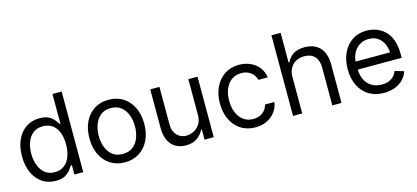

<svg xmlns="http://www.w3.org/2000/svg" viewBox="-60 -1195 3640 1674"><g transform="rotate(-15 1760.0 -358.5)"><path d="M282.2 11.7Q213.9 11.7 161.6 -22.9Q109.4 -57.6 80.1 -121.3Q50.8 -185.1 50.8 -271.5Q50.8 -357.4 80.3 -420.7Q109.9 -483.9 162.1 -518.3Q214.4 -552.7 283.2 -552.7Q336.9 -552.7 367.9 -535.2Q398.9 -517.6 415.5 -495.4Q432.1 -473.1 441.4 -459H448.2V-727.5H531.2V0H451.2V-84H441.4Q432.1 -69.3 415 -46.6Q397.9 -23.9 366.5 -6.1Q335 11.7 282.2 11.7ZM293 -63.5Q343.8 -63.5 378.4 -90.1Q413.1 -116.7 431.2 -163.8Q449.2 -210.9 449.2 -272.5Q449.2 -334 431.6 -380.1Q414.1 -426.3 379.2 -451.9Q344.2 -477.5 293 -477.5Q240.2 -477.5 205.1 -450.2Q169.9 -422.9 152.3 -376.5Q134.8 -330.1 134.8 -272.5Q134.8 -214.4 152.6 -167Q170.4 -119.6 205.6 -91.6Q240.7 -63.5 293 -63.5Z M906.2 11.7Q832.5 11.7 776.9 -23.4Q721.2 -58.6 690.2 -122.1Q659.2 -185.5 659.2 -269.5Q659.2 -355 690.2 -418.7Q721.2 -482.4 776.9 -517.6Q832.5 -552.7 906.2 -552.7Q980.5 -552.7 1036.1 -517.6Q1091.8 -482.4 1123 -418.7Q1154.3 -355 1154.3 -269.5Q1154.3 -185.5 1123 -122.1Q1091.8 -58.6 1036.1 -23.4Q980.5 11.7 906.2 11.7ZM906.2 -63.5Q962.9 -63.5 999 -92.3Q1035.2 -121.1 1052.7 -168.2Q1070.3 -215.3 1070.3 -269.5Q1070.3 -324.7 1052.7 -372.1Q1035.2 -419.4 999 -448.5Q962.9 -477.5 906.2 -477.5Q850.1 -477.5 814.2 -448.5Q778.3 -419.4 760.7 -372.1Q743.2 -324.7 743.2 -269.5Q743.2 -215.3 760.7 -168.2Q778.3 -121.1 814.2 -92.3Q850.1 -63.5 906.2 -63.5Z M1626 -222.7V-545.9H1709V0H1626V-92.8H1620.1Q1600.6 -51.3 1560.3 -22Q1520 7.3 1458 6.8Q1406.7 6.8 1367.2 -15.4Q1327.6 -37.6 1304.9 -83.5Q1282.2 -129.4 1282.2 -199.2V-545.9H1365.2V-204.1Q1365.2 -145 1399.2 -109.4Q1433.1 -73.7 1485.4 -74.2Q1516.6 -74.2 1549.1 -90.1Q1581.5 -106 1603.8 -138.9Q1626 -171.9 1626 -222.7Z M2084 11.7Q2007.8 11.7 1952.4 -24.7Q1897 -61 1866.9 -124.5Q1836.9 -188 1836.9 -269.5Q1836.9 -353 1867.7 -416.7Q1898.4 -480.5 1953.9 -516.6Q2009.3 -552.7 2083 -552.7Q2140.6 -552.7 2186.8 -531.5Q2232.9 -510.3 2262.5 -471.7Q2292 -433.1 2298.8 -381.8H2214.8Q2208.5 -406.7 2191.9 -428.7Q2175.3 -450.7 2148.2 -464.1Q2121.1 -477.5 2084 -477.5Q2035.2 -477.5 1998.5 -452.1Q1961.9 -426.8 1941.4 -380.6Q1920.9 -334.5 1920.9 -272.5Q1920.9 -209.5 1940.9 -162.4Q1960.9 -115.2 1997.8 -89.4Q2034.7 -63.5 2084 -63.5Q2133.3 -63.5 2168.5 -89.1Q2203.6 -114.7 2214.8 -159.2H2298.8Q2292 -110.8 2263.9 -72.3Q2235.8 -33.7 2190.2 -11Q2144.5 11.7 2084 11.7Z M2507.8 -328.1V0H2424.8V-727.5H2507.8V-460H2515.6Q2534.7 -502.4 2573 -527.6Q2611.3 -552.7 2675.8 -552.7Q2731.4 -552.7 2773.4 -530.5Q2815.4 -508.3 2838.9 -462.6Q2862.3 -417 2862.3 -346.7V0H2779.3V-340.8Q2779.3 -406.7 2746.1 -442.1Q2712.9 -477.5 2651.4 -477.5Q2610.4 -477.5 2577.9 -460Q2545.4 -442.4 2526.6 -409.2Q2507.8 -376 2507.8 -328.1Z M3245.1 11.7Q3166.5 11.7 3109.1 -23.4Q3051.8 -58.6 3021 -121.8Q2990.2 -185.1 2990.2 -268.6Q2990.2 -352.5 3020.5 -416.5Q3050.8 -480.5 3105.7 -516.6Q3160.6 -552.7 3234.4 -552.7Q3276.9 -552.7 3318.8 -538.6Q3360.8 -524.4 3395.3 -492.7Q3429.7 -460.9 3450.2 -408.7Q3470.7 -356.4 3470.7 -280.3V-244.1H3049.8V-316.4H3425.3L3386.7 -289.1Q3386.7 -343.8 3369.6 -386.2Q3352.5 -428.7 3318.6 -453.1Q3284.7 -477.5 3234.4 -477.5Q3184.1 -477.5 3148.2 -452.9Q3112.3 -428.2 3093.3 -388.7Q3074.2 -349.1 3074.2 -303.7V-255.9Q3074.2 -193.8 3095.7 -150.9Q3117.2 -107.9 3155.8 -85.7Q3194.3 -63.5 3245.1 -63.5Q3277.8 -63.5 3304.7 -73Q3331.5 -82.5 3351.1 -101.8Q3370.6 -121.1 3380.9 -149.4L3461.9 -126Q3449.2 -85 3419.2 -54Q3389.2 -22.9 3344.7 -5.6Q3300.3 11.7 3245.1 11.7Z"/></g></svg>

Font: Inter V
Style: Weight 400 Optical size 14.0
Weight: 400
Designer: Rasmus Andersson
Foundry: rsms
Version: Version 4.000;git-4fc901f